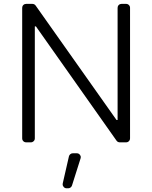

<svg xmlns="http://www.w3.org/2000/svg" viewBox="-20 -748 800 1009"><path d="M96.6 -21V-707Q96.6 -715.6 102.6 -721.6Q108.7 -727.6 117.5 -727.6H150.2Q155.2 -727.6 159.8 -725.3Q164.4 -723 167.3 -718.8L592.3 -117.5H598V-707Q598 -715.6 604 -721.6Q610.1 -727.6 618.6 -727.6H642.4Q651.3 -727.6 657.3 -721.6Q663.4 -715.6 663.4 -707V-21Q663.4 -12.1 657.3 -6Q651.3 0 642.4 0H609.4Q604.4 0 599.8 -2.3Q595.2 -4.6 592.3 -8.9L168.7 -609.4H163V-21Q163 -12.1 157 -6Q150.9 0 142.4 0H117.5Q108.7 0 102.6 -6Q96.6 -12.1 96.6 -21ZM309.7 215.9 342.3 73.5Q344.1 66.4 349.8 62Q355.5 57.5 362.6 57.5H383.5Q392.4 57.5 398.4 63.7Q404.5 70 404.5 78.1Q404.5 81.3 403.4 84.5L358.3 226.9Q356.2 233.3 350.7 237.4Q345.2 241.5 338.4 241.5H329.9Q321.4 241.5 315.3 235.3Q309.3 229 309.3 220.5Q309.3 217.3 309.7 215.9Z"/></svg>

Font: DeltaSans Light
Style: Regular
Weight: 300
Designer: Rasmus Andersson
Foundry: rsms
Version: Version 3.012